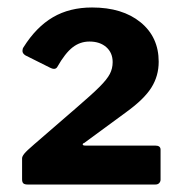

<svg xmlns="http://www.w3.org/2000/svg" viewBox="-20 -877 492 513"><path d="M183 -588Q226 -625 246 -645Q266 -665 273.5 -679.5Q281 -694 281 -711Q281 -736 264 -751Q247 -766 219 -766Q194 -766 174 -750.5Q154 -735 133 -698Q130 -693 124 -693Q120 -693 114 -696L48 -729Q40 -734 40 -741Q40 -747 43 -751Q77 -805 121.5 -831Q166 -857 226 -857Q307 -857 355.5 -817.5Q404 -778 404 -712Q404 -674 384.5 -643Q365 -612 318 -578L205 -495Q201 -494 201 -491Q201 -488 209 -488H395Q409 -488 409 -477V-397Q409 -392 405.5 -388Q402 -384 395 -384H54Q46 -384 42.5 -387Q39 -390 39 -398V-454Q39 -459 45 -466.5Q51 -474 72 -492Z"/></svg>

Font: Libre Franklin ExtraBold
Style: Regular
Weight: 800
Designer: Pablo Impallari, Rodrigo Fuenzalida
Foundry: Impallari Type
Version: Version 1.002; ttfautohint (v1.5)